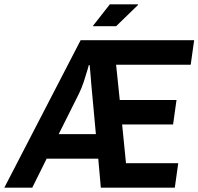

<svg xmlns="http://www.w3.org/2000/svg" viewBox="-72 -873 923 893"><path d="M-52 0 303 -686H831L815 -572H468L485 -408H749L733 -294H496L514 -114H757L741 0H397L385 -135H145L78 0ZM201 -249H374L352 -488Q351 -502 350 -515.5Q349 -529 347.5 -543Q346 -557 345 -570H341Q341 -570 334.5 -547Q328 -524 317.5 -492.5Q307 -461 295 -437ZM359 -751 439 -853H569L570 -850L468 -751Z"/></svg>

Font: Archivo Narrow
Style: Bold Italic
Weight: 700
Italic angle: -8°
Designer: Hector Gatti
Foundry: Omnibus-Type
Version: Version 3.002